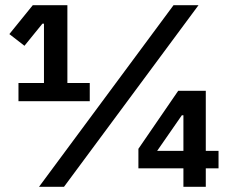

<svg xmlns="http://www.w3.org/2000/svg" viewBox="-20 -718 880 738"><path d="M771 0V-71H820V-138H771V-369H665L512 -146V-71H685V0ZM685 -138H584L679 -275H685ZM226 0 743 -698H647L130 0ZM325 -329V-399H239V-698H106L16 -587L74 -542L143 -627H149V-399H51V-329Z"/></svg>

Font: IBM Plex Thai SemiBold
Style: Regular
Weight: 600
Designer: Mike Abbink, Paul van der Laan, Pieter van Rosmalen, Ben Mitchell, Mark Frömberg
Foundry: Bold Monday
Version: Version 1.0